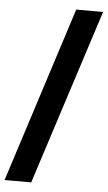

<svg xmlns="http://www.w3.org/2000/svg" viewBox="-83 -792 500 890"><g transform="rotate(5 166.5 -347.0)"><path d="M97 61H-27L235 -755H360Z"/></g></svg>

Font: Muli ExtraBold
Style: Regular
Weight: 800
Designer: Vernon Adams
Foundry: Vernon Adams
Version: Version 2.000